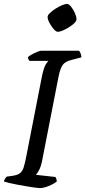

<svg xmlns="http://www.w3.org/2000/svg" viewBox="-30 -964 437 984"><path d="M174 0Q167 0 149 -2.5Q131 -5 107 -9Q83 -13 59 -17.5Q35 -22 16.5 -26.5Q-2 -31 -10 -34Q-8 -42 -3.5 -49Q1 -56 5 -59L35 -63Q60 -67 72.5 -76.5Q85 -86 91.5 -107Q98 -128 105 -164L185 -573Q195 -620 205.5 -635.5Q216 -651 218 -652H121Q119 -655 116.5 -659Q114 -663 113 -671Q120 -678 134 -685.5Q148 -693 161.5 -698.5Q175 -704 180 -704H375Q379 -700 383 -690.5Q387 -681 387 -670L337 -657Q303 -649 290.5 -630Q278 -611 270 -571L185 -136Q180 -111 170.5 -93Q161 -75 154 -68L254 -57Q257 -53 259 -46Q261 -39 261 -34Q245 -21 219 -10.5Q193 0 174 0ZM267 -801Q257 -801 245 -815Q233 -829 223.5 -847Q214 -865 214 -877Q214 -886 226 -897.5Q238 -909 254.5 -919.5Q271 -930 287.5 -937Q304 -944 313 -944Q323 -944 334.5 -929.5Q346 -915 354 -896.5Q362 -878 362 -866Q362 -856 350.5 -845Q339 -834 323 -824Q307 -814 291.5 -807.5Q276 -801 267 -801Z"/></svg>

Font: Texturina Medium 12pt Medium
Style: Italic
Weight: 500
Italic angle: -11°
Version: Version 1.002